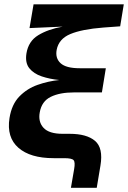

<svg xmlns="http://www.w3.org/2000/svg" viewBox="-20 -748 605 908"><path d="M315.4 140.1 330.6 51.8Q336.4 19 328.1 9.5Q319.8 0 283.7 0H233.9Q123 0 66.9 -49.3Q10.7 -98.6 24.9 -189.5Q35.2 -254.4 71.5 -291.7Q107.9 -329.1 158 -346.7Q208 -364.3 260.3 -369.6Q215.3 -374 177.5 -386.7Q139.6 -399.4 118.9 -425Q98.1 -450.7 105 -495.1Q114.3 -553.2 160.9 -581.5Q207.5 -609.9 276.4 -622.1L119.6 -615.2L138.7 -727.5H565.4L548.3 -623.5L468.8 -617.7Q367.2 -609.9 312.5 -586.9Q257.8 -564 248 -512.2Q240.7 -472.7 266.6 -449Q292.5 -425.3 356.9 -425.3H480.5L461.9 -311H330.6Q262.7 -311 220 -290Q177.2 -269 168 -216.8Q159.7 -171.9 185.8 -143.6Q211.9 -115.2 275.9 -115.2H309.1Q390.1 -115.2 429.4 -81.8Q468.8 -48.3 455.1 34.7L437.5 140.1Z"/></svg>

Font: Inter
Style: Bold Italic
Weight: 700
Italic angle: -9.39999°
Designer: Rasmus Andersson
Foundry: rsms
Version: Version 4.001;git-9221beed3